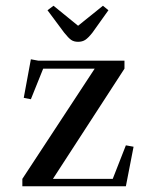

<svg xmlns="http://www.w3.org/2000/svg" viewBox="-20 -651 526 671"><path d="M58.1 0V-25.9L311 -411.1H130.9L87.9 -304.2L63 -309.1L87.9 -443.8L113.8 -439H415V-411.1L165 -25.9H374L419.9 -143.1L446.8 -138.2L419.9 0ZM146 -615.2 167 -630.9 252.9 -561 339.8 -630.9 358.9 -615.2 303.2 -537.1Q288.6 -518.6 278.1 -511.7Q267.6 -504.9 252.9 -504.9Q238.3 -504.9 228.8 -511.5Q219.2 -518.1 204.1 -537.1Z"/></svg>

Font: Dehuti Alt
Style: Bold
Weight: 700
Version: Version 1.2